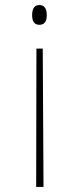

<svg xmlns="http://www.w3.org/2000/svg" viewBox="-20 -562 312 759"><path d="M136 -542C120 -542 107 -533 107 -502C107 -472 120 -464 136 -464C151 -464 165 -472 165 -502C165 -533 151 -542 136 -542ZM149 -370H124L123 177H152Z"/></svg>

Font: Noto Serif Georgian Thin
Style: Regular
Weight: 100
Designer: Monotype Design Team, Akaki Razmadze
Foundry: Google LLC
Version: Version 2.003